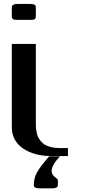

<svg xmlns="http://www.w3.org/2000/svg" viewBox="-20 -812 457 999"><path d="M291.5 1.5Q248.5 48.3 248.5 77.6Q248.5 87.4 253.7 95.7Q258.8 104 264.9 108.4Q271 112.8 276.1 117.7Q281.2 122.6 281.2 126.5V147.5Q280.8 154.8 279.8 158Q278.8 161.1 271.7 164.6Q264.6 168 250 168H187.5Q172.9 168 165.8 165Q158.7 162.1 157.5 158.7Q156.2 155.3 156.2 147.5Q156.2 115.2 172.4 85.2Q188.5 55.2 235.8 1.5ZM166.5 -771V-729Q166.5 -716.8 161.6 -712.6Q156.7 -708.5 135.3 -708.5H72.8Q52.2 -708.5 46.9 -712.6Q41.5 -716.8 41.5 -729V-771Q42 -778.3 43 -781.5Q43.9 -784.7 51 -788.1Q58.1 -791.5 72.8 -791.5H135.3Q149.9 -791.5 157 -788.6Q164.1 -785.6 165 -782.5Q166 -779.3 166.5 -771ZM166.5 -583.5V-172.9Q166.5 -159.7 167 -149.9Q167.5 -140.1 170.2 -125.5Q172.9 -110.8 177.7 -100.3Q182.6 -89.8 191.9 -78.1Q201.2 -66.4 213.9 -58.8Q226.6 -51.3 246.6 -46.4Q266.6 -41.5 291.5 -41.5H333.5V0H250Q156.2 0 98.9 -40.3Q41.5 -80.6 41.5 -149.9V-583.5Z"/></svg>

Font: Gputeks
Style: Bold
Weight: 600
Width: 8
Version: Version 0.9